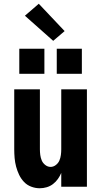

<svg xmlns="http://www.w3.org/2000/svg" viewBox="-20 -997 540 1025"><path d="M192 8Q169 8 146.5 -0.5Q124 -9 108 -26Q92 -43 82 -64Q72 -85 66 -107.5Q60 -130 58 -153.5Q56 -177 56 -200V-520H193V-200Q193 -185 195 -169.5Q197 -154 203 -140Q209 -126 222 -116Q235 -106 250 -106Q265 -106 278 -116Q291 -126 297 -140Q303 -154 305 -169.5Q307 -185 307 -200V-520H444V0H307V-74Q300 -57 289 -41.5Q278 -26 263 -14.5Q248 -3 229.5 2.5Q211 8 192 8ZM417 -603H283V-737H417ZM217 -603H83V-737H217ZM264 -779 113 -913 187 -977 325 -831Z"/></svg>

Font: Iosevka SS04 Heavy
Style: Regular
Weight: 900
Monospace: yes
Designer: Belleve Invis
Foundry: Belleve Invis
Version: Version 19.0.0; ttfautohint (v1.8.4)